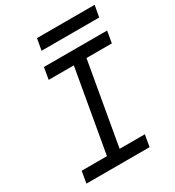

<svg xmlns="http://www.w3.org/2000/svg" viewBox="-202 -972 991 1089"><g transform="rotate(-30 294.0 -427.5)"><path d="M40.5 0H454.1L467.3 -76.7H302.2L397 -616.7H563L576.2 -693.4H162.6L149.4 -616.7H314L219.2 -76.7H53.7ZM196.8 -779.8H574.2L587.9 -855H210.4Z"/></g></svg>

Font: Cascadia Code SemiLight
Style: Italic
Weight: 350
Italic angle: -10°
Monospace: yes
Designer: Aaron Bell
Foundry: Saja Typeworks
Version: Version 2404.023